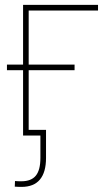

<svg xmlns="http://www.w3.org/2000/svg" viewBox="-20 -542 428 768"><path d="M372.1 -522.5V-500H94.7V0H72.3V-522.5ZM7.8 -261.2V-283.7H278.3V-261.2ZM65.9 205.6Q58.6 205.6 52 205.3Q45.4 205.1 39.1 204.6L40 182.1Q45.9 182.6 52.2 182.9Q58.6 183.1 65.4 183.1Q105 183.1 123.3 160.6Q141.6 138.2 141.6 89.8V0H88.9V-22.5H164.1V89.8Q164.1 147 139.6 176.3Q115.2 205.6 65.9 205.6Z"/></svg>

Font: Inter 28pt Thin
Style: Regular
Weight: 250
Designer: Rasmus Andersson
Foundry: rsms
Version: Version 4.001;git-66647c0bb